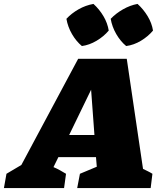

<svg xmlns="http://www.w3.org/2000/svg" viewBox="-102 -960 803 980"><path d="M628 -98Q640 -92 652.5 -86Q665 -80 676 -73L667 0H292L306 -73L392 -109L388 -158H196L171 -107Q188 -100 204 -91Q220 -82 235 -73L225 0H-82L-69 -73L7 -118L297 -660H545ZM251 -271H380L363 -502ZM375 -940Q405 -913 426 -877.5Q447 -842 453 -804Q428 -774 391 -752Q354 -730 316 -725Q287 -749 265.5 -786Q244 -823 237 -864Q263 -892 299 -912.5Q335 -933 375 -940ZM600 -940Q630 -913 651.5 -877.5Q673 -842 679 -804Q654 -774 617.5 -752Q581 -730 542 -725Q513 -749 491.5 -786Q470 -823 463 -864Q490 -892 526 -912.5Q562 -933 600 -940Z"/></svg>

Font: Piazzolla SC Black
Style: Italic
Weight: 900
Italic angle: -11.3°
Designer: Juan Pablo del Peral
Foundry: Huerta Tipografica
Version: Version 1.330